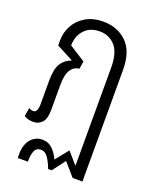

<svg xmlns="http://www.w3.org/2000/svg" viewBox="-134 -604 701 867"><g transform="rotate(20 216.5 -170.5)"><path d="M58 185V166Q58 121 80 95Q102 69 135 69Q165 69 184.5 88.5Q204 108 216 135L266 73L315 129V-344Q315 -414 286 -446.5Q257 -479 212 -479Q164 -479 137.5 -449Q111 -419 111 -375L188 -326L182 -289Q157 -287 141.5 -264Q126 -241 126 -190V-73Q126 -27 109 -9.5Q92 8 67 8Q42 8 23 -4L30 -45Q34 -42 39.5 -40Q45 -38 51 -38Q72 -38 72 -79V-192Q72 -249 89 -275Q106 -301 135 -311L136 -313L56 -355V-379Q56 -417 74 -450.5Q92 -484 127 -505Q162 -526 212 -526Q280 -526 324.5 -483Q369 -440 369 -351V185H322L268 123L221 185H204Q193 155 179 134.5Q165 114 144 114Q123 114 115 132.5Q107 151 107 175V185Z"/></g></svg>

Font: Noto Sans Thai UI ExtCond Light
Style: Regular
Weight: 300
Width: 2
Designer: Monotype Design Team
Foundry: Monotype Imaging Inc.
Version: Version 2.000; ttfautohint (v1.8.4.7-5d5b)